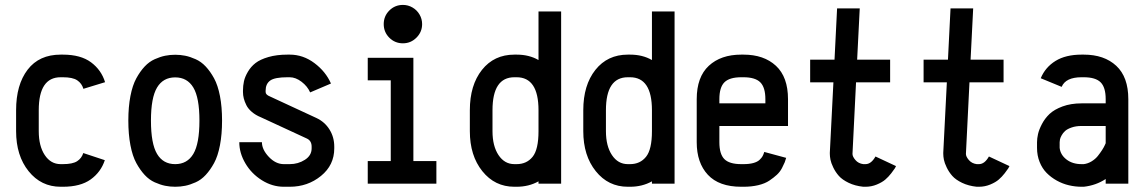

<svg xmlns="http://www.w3.org/2000/svg" viewBox="-20 -729 4542 762"><path d="M229.5 -422.4H220.7Q133.8 -422.4 133.8 -291.5V-208.5Q133.8 -149.4 157.7 -113.5Q181.6 -77.6 220.7 -77.6H229.5Q268.6 -77.6 286.4 -89.4Q304.2 -101.1 310.5 -121.6L396 -93.3Q380.4 -45.9 339.8 -16.8Q299.3 12.2 229.5 12.2H220.7Q143.1 12.2 93.5 -49.6Q43.9 -111.3 43.9 -208.5V-291.5Q43.9 -392.6 89.6 -452.4Q135.3 -512.2 220.7 -512.2H229.5Q300.3 -512.2 341.3 -481.7Q382.3 -451.2 397 -402.8L311 -376.5Q304.7 -397.9 286.6 -410.2Q268.6 -422.4 229.5 -422.4Z M853 -347.7Q861.3 -304.7 861.3 -250.5Q861.3 -196.3 853 -152.8Q844.7 -109.4 829.6 -81.8Q814.5 -54.2 796.4 -34.7Q778.3 -15.1 756.3 -5.4Q734.4 4.4 715.1 8.3Q695.8 12.2 675.3 12.2Q654.8 12.2 635.5 8.3Q616.2 4.4 594.2 -5.4Q572.3 -15.1 554.2 -34.7Q536.1 -54.2 521 -81.8Q505.9 -109.4 497.6 -152.8Q489.3 -196.3 489.3 -250.5Q489.3 -304.7 497.6 -347.7Q505.9 -390.6 521 -418.2Q536.1 -445.8 554.2 -465.1Q572.3 -484.4 594.2 -494.1Q616.2 -503.9 635.5 -507.8Q654.8 -511.7 675.3 -511.7Q695.8 -511.7 715.1 -507.8Q734.4 -503.9 756.3 -494.1Q778.3 -484.4 796.4 -465.1Q814.5 -445.8 829.6 -418.2Q844.7 -390.6 853 -347.7ZM579.1 -250.5Q579.1 -158.7 603.3 -118.2Q627.4 -77.6 675.3 -77.6Q723.1 -77.6 747.3 -118.2Q771.5 -158.7 771.5 -250.5Q771.5 -341.3 747.3 -381.6Q723.1 -421.9 675.3 -421.9Q627.4 -421.9 603.3 -381.6Q579.1 -341.3 579.1 -250.5Z M1019.5 -164.6Q1019.5 -135.3 1046.9 -106.4Q1074.2 -77.6 1106.4 -77.6H1129.9Q1163.1 -77.6 1189.9 -94.7Q1216.8 -111.8 1216.8 -140.1V-147Q1216.8 -170.4 1197.8 -179.2L1015.1 -263.7Q994.6 -272 979.7 -284.7Q964.8 -297.4 957.8 -311.5Q950.7 -325.7 947.5 -338.4Q944.3 -351.1 944.3 -363.8V-369.6Q944.3 -388.7 948.2 -406.5Q952.1 -424.3 963.9 -444.3Q975.6 -464.4 994.1 -478.8Q1012.7 -493.2 1045.4 -502.7Q1078.1 -512.2 1121.1 -512.2H1129.9Q1183.1 -512.2 1228 -478.5Q1272.9 -444.8 1293.5 -397.5L1210.9 -362.3Q1200.2 -386.7 1176.8 -404.5Q1153.3 -422.4 1129.9 -422.4H1121.1Q1070.3 -422.4 1052.2 -409.2Q1034.2 -396 1034.2 -369.6V-363.8Q1034.2 -353 1051.3 -346.2L1235.8 -260.7Q1269 -245.1 1287.8 -214.8Q1306.6 -184.6 1306.6 -147V-140.1Q1306.6 -73.7 1253.9 -30.8Q1201.2 12.2 1129.9 12.2H1106.4Q1060.5 12.2 1019.3 -13.7Q978 -39.6 953.9 -80.6Q929.7 -121.6 929.7 -164.6Z M1579.1 -709.5Q1599.6 -709.5 1617.2 -699.2Q1634.8 -689 1645 -671.4Q1655.3 -653.8 1655.3 -633.3Q1655.3 -602.1 1632.8 -579.6Q1610.4 -557.1 1579.1 -557.1Q1547.4 -557.1 1525.1 -579.3Q1502.9 -601.6 1502.9 -633.3Q1502.9 -665 1525.1 -687.3Q1547.4 -709.5 1579.1 -709.5ZM1711.9 -89.8V0H1439.5V-89.8H1530.8V-410.2H1439.5V-499.5H1620.6V-89.8Z M2021.5 -512.2H2030.3Q2080.1 -512.2 2117.2 -490.7V-683.6H2207V-291.5V-208.5V0H2117.2V-9.3Q2078.6 12.2 2030.3 12.2H2021.5Q1943.8 12.2 1894.3 -49.6Q1844.7 -111.3 1844.7 -208.5V-291.5Q1844.7 -391.1 1892.8 -451.7Q1940.9 -512.2 2021.5 -512.2ZM1934.6 -291.5V-208.5Q1934.6 -149.4 1958.5 -113.5Q1982.4 -77.6 2021.5 -77.6H2030.3Q2070.3 -77.6 2093.8 -106.7Q2117.2 -135.7 2117.2 -208.5V-291.5Q2117.2 -422.4 2030.3 -422.4H2021.5Q1934.6 -422.4 1934.6 -291.5Z M2471.7 -512.2H2480.5Q2530.3 -512.2 2567.4 -490.7V-683.6H2657.2V-291.5V-208.5V0H2567.4V-9.3Q2528.8 12.2 2480.5 12.2H2471.7Q2394 12.2 2344.5 -49.6Q2294.9 -111.3 2294.9 -208.5V-291.5Q2294.9 -391.1 2343 -451.7Q2391.1 -512.2 2471.7 -512.2ZM2384.8 -291.5V-208.5Q2384.8 -149.4 2408.7 -113.5Q2432.6 -77.6 2471.7 -77.6H2480.5Q2520.5 -77.6 2543.9 -106.7Q2567.4 -135.7 2567.4 -208.5V-291.5Q2567.4 -422.4 2480.5 -422.4H2471.7Q2384.8 -422.4 2384.8 -291.5Z M3017.6 -318.8V-335.4Q3017.6 -381.8 2997.6 -402.1Q2977.5 -422.4 2930.7 -422.4H2921.9Q2875 -422.4 2855 -402.3Q2835 -382.3 2835 -335.4V-318.8ZM2835 -229V-164.6Q2835 -117.7 2854.7 -97.7Q2874.5 -77.6 2921.9 -77.6H2930.7Q2953.6 -77.6 2969.7 -82Q2985.8 -86.4 2994.4 -94.5Q3002.9 -102.5 3006.6 -109.4Q3010.3 -116.2 3013.2 -126L3100.1 -102.5Q3097.7 -93.3 3094.5 -85.2Q3091.3 -77.1 3083.5 -62Q3075.7 -46.9 3063.2 -35.4Q3050.8 -23.9 3033.4 -12.2Q3016.1 -0.5 2989.5 5.9Q2962.9 12.2 2930.7 12.2H2921.9Q2833.5 12.2 2789.3 -35.4Q2745.1 -83 2745.1 -164.6V-335.4Q2745.1 -423.3 2793 -467.8Q2840.8 -512.2 2921.9 -512.2H2930.7Q3011.7 -512.2 3059.6 -467.8Q3107.4 -423.3 3107.4 -335.4V-229Z M3536.1 -69.8Q3534.7 -66.4 3531.5 -61Q3528.3 -55.7 3517.3 -41.5Q3506.3 -27.3 3493.7 -16.4Q3481 -5.4 3459.7 3.4Q3438.5 12.2 3415 12.2H3406.2Q3373.5 8.8 3348.1 -3.4Q3322.8 -15.6 3309.3 -30.8Q3295.9 -45.9 3287.1 -64.2Q3278.3 -82.5 3275.9 -95.2Q3273.4 -107.9 3273.4 -118.2V-123.5L3287.6 -402.3H3195.3V-492.2H3292L3302.2 -695.8H3392.1L3381.8 -492.2H3512.7V-402.3H3377.4L3363.3 -118.2Q3363.3 -107.4 3375 -93.8Q3386.7 -80.1 3406.2 -77.6H3415Q3437.5 -77.6 3454.6 -107.9Z M3986.3 -69.8Q3984.9 -66.4 3981.7 -61Q3978.5 -55.7 3967.5 -41.5Q3956.5 -27.3 3943.8 -16.4Q3931.2 -5.4 3909.9 3.4Q3888.7 12.2 3865.2 12.2H3856.4Q3823.7 8.8 3798.3 -3.4Q3772.9 -15.6 3759.5 -30.8Q3746.1 -45.9 3737.3 -64.2Q3728.5 -82.5 3726.1 -95.2Q3723.6 -107.9 3723.6 -118.2V-123.5L3737.8 -402.3H3645.5V-492.2H3742.2L3752.4 -695.8H3842.3L3832 -492.2H3962.9V-402.3H3827.6L3813.5 -118.2Q3813.5 -107.4 3825.2 -93.8Q3836.9 -80.1 3856.4 -77.6H3865.2Q3887.7 -77.6 3904.8 -107.9Z M4281.2 -77.6Q4297.4 -79.6 4312.3 -88.6Q4327.1 -97.7 4336.7 -109.6Q4346.2 -121.6 4353.8 -133.3Q4361.3 -145 4364.7 -152.8L4368.2 -160.6V-229H4272.5Q4250 -229 4233.2 -223.1Q4216.3 -217.3 4207.5 -209.5Q4198.7 -201.7 4193.4 -191.9Q4188 -182.1 4186.8 -175.8Q4185.5 -169.4 4185.5 -164.6V-142.1Q4188.5 -114.7 4212.4 -96.2Q4236.3 -77.6 4272.5 -77.6ZM4095.7 -164.6Q4095.7 -179.2 4099.6 -196.8Q4103.5 -214.4 4115.2 -236.8Q4127 -259.3 4145.5 -276.9Q4164.1 -294.4 4197 -306.6Q4230 -318.8 4272.5 -318.8H4368.2V-335.4Q4368.2 -382.3 4348.1 -402.3Q4328.1 -422.4 4281.2 -422.4H4272.5Q4209.5 -422.4 4193.4 -384.3L4110.4 -418.5Q4128.4 -461.9 4168.9 -487.1Q4209.5 -512.2 4272.5 -512.2H4281.2Q4362.3 -512.2 4410.2 -467.8Q4458 -423.3 4458 -335.4V0H4368.2V-18.6Q4329.6 6.8 4281.2 12.2H4272.5Q4247.1 12.2 4222.2 6.3Q4197.3 0.5 4174.3 -12.2Q4151.4 -24.9 4133.8 -42.7Q4116.2 -60.5 4106 -86.2Q4095.7 -111.8 4095.7 -142.1Z"/></svg>

Font: Anka/Coder Narrow
Style: Bold
Weight: 700
Width: 3
Monospace: yes
Version: Version 001.100